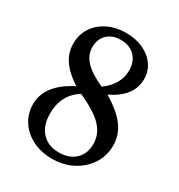

<svg xmlns="http://www.w3.org/2000/svg" viewBox="-183 -895 958 1028"><g transform="rotate(30 296.0 -381.0)"><path d="M289.5 10.5Q221.5 10.5 168.8 -16Q116 -42.5 86 -88.8Q56 -135 56 -193Q56 -313.5 208.5 -391Q142.5 -434 111.5 -480.2Q80.5 -526.5 80.5 -581.5Q80.5 -637 108.5 -680Q136.5 -723 186 -747.5Q235.5 -772 299 -772Q359 -772 405.2 -750.5Q451.5 -729 478 -691.2Q504.5 -653.5 504.5 -605Q504.5 -497.5 376 -435.5Q461 -385 500 -332Q539 -279 539 -213.5Q539 -150.5 506 -99.8Q473 -49 416.8 -19.2Q360.5 10.5 289.5 10.5ZM304.5 -37Q367.5 -37 405.2 -72.5Q443 -108 443 -168.5Q443 -230 398 -276.8Q353 -323.5 251.5 -368.5Q160 -311 160 -195Q160 -121 198.8 -79Q237.5 -37 304.5 -37ZM327.5 -456.5Q412 -519.5 412 -605Q412 -659.5 379.5 -692.5Q347 -725.5 292.5 -725.5Q241 -725.5 209.8 -696Q178.5 -666.5 178.5 -616Q178.5 -567.5 214 -529.8Q249.5 -492 327.5 -456.5Z"/></g></svg>

Font: Libre Caslon Text
Style: Regular
Weight: 400
Designer: Pablo Impallari, Rodrigo Fuenzalida, Katja Schimmel
Foundry: Pablo Impallari, Rodrigo Fuenzalida
Version: Version 2.000